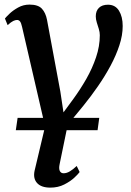

<svg xmlns="http://www.w3.org/2000/svg" viewBox="-20 -584 586 856"><path d="M308.5 -145Q338 -185.5 364.8 -232.2Q391.5 -279 408.2 -328.5Q425 -378 425 -427Q425 -440.5 420.5 -455Q416 -469.5 411.5 -483.8Q407 -498 407 -511Q407 -535.5 421.2 -549.2Q435.5 -563 461.5 -563Q494 -563 510.5 -536.2Q527 -509.5 527 -468Q527 -426.5 512.2 -381.8Q497.5 -337 473 -291.2Q448.5 -245.5 417.2 -200.2Q386 -155 352 -113Q334 -91 315.8 -69Q297.5 -47 282 -28L246 147Q241.5 167.5 246.5 178Q251.5 188.5 263.5 188.5Q277 188.5 291 180.2Q305 172 322 156L335 183Q329.5 191 311.8 207.8Q294 224.5 266.5 238.5Q239 252.5 204.5 252.5Q164 252.5 145.5 232.2Q127 212 134 178L181 -20L78.5 -463.5Q74.5 -482 69.2 -488.5Q64 -495 56 -495Q48.5 -495 39 -490.5Q29.5 -486 14 -472L2 -501.5Q6.5 -507.5 22 -522.5Q37.5 -537.5 60.8 -550.5Q84 -563.5 111.5 -563.5Q150 -563.5 166.8 -545.2Q183.5 -527 189.5 -496L249 -176L263 -83ZM50.5 -3.5 58.5 -58.5H422.5L415 -3.5Z"/></svg>

Font: Merriweather 28pt Medium
Style: Italic
Weight: 500
Italic angle: -7.8°
Version: Version 2.101